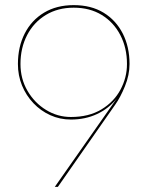

<svg xmlns="http://www.w3.org/2000/svg" viewBox="-20 -730 576 750"><path d="M476 -480Q476 -427 450.5 -379.5Q425 -332 376 -302.5Q327 -273 257 -273Q205 -273 160 -300.5Q115 -328 87.5 -375Q60 -422 60 -480Q60 -543 86 -593Q112 -643 159 -671.5Q206 -700 268 -700Q331 -700 377.5 -671.5Q424 -643 450 -593Q476 -543 476 -480ZM206 0 430 -321Q450 -349 468 -393Q486 -437 486 -480Q486 -547 459.5 -599Q433 -651 384.5 -680.5Q336 -710 268 -710Q201 -710 152 -680.5Q103 -651 76.5 -599Q50 -547 50 -480Q50 -435 66 -396Q82 -357 110.5 -327Q139 -297 176.5 -280Q214 -263 257 -263Q313 -263 359 -284.5Q405 -306 436 -345L194 0Z"/></svg>

Font: Jost Thin
Style: Regular
Weight: 250
Version: Version 3.710